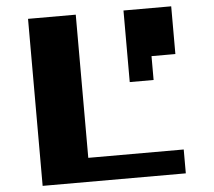

<svg xmlns="http://www.w3.org/2000/svg" viewBox="-58 -1064 1116 1002"><g transform="rotate(-5 500.0 -562.5)"><path d="M125 -125V-1000H375V-250H875V-125ZM625 -625V-1000H875V-750H750V-625Z"/></g></svg>

Font: Press Start 2P
Style: Regular
Weight: 400
Designer: CodeMan38
Foundry: CodeMan38
Version: Version 3.000